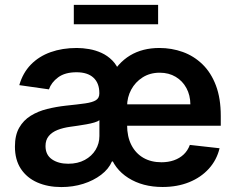

<svg xmlns="http://www.w3.org/2000/svg" viewBox="-20 -747 957 778"><path d="M638.5 10.7Q557.9 10.7 499.8 -26.1Q441.8 -62.9 423.3 -127.5L425.4 -431.8Q456.7 -491.8 506.9 -522.2Q557.2 -552.6 625.7 -552.6Q675.8 -552.6 720.7 -536.4Q765.6 -520.2 800.4 -486.5Q835.2 -452.8 854.9 -400.7Q874.6 -348.7 874.6 -277V-237.6H435V-324.2H751.4Q751.1 -361.2 735.4 -390.1Q719.8 -419 691.9 -435.7Q664.1 -452.4 627.1 -452.4Q587.7 -452.4 557.9 -433.4Q528.1 -414.4 511.5 -383.5Q495 -352.6 495 -316.4V-240.8Q495 -193.2 512.4 -159.3Q529.8 -125.4 561.1 -107.4Q592.3 -89.5 634.2 -89.5Q661.9 -89.5 684.8 -97.5Q707.7 -105.5 724.3 -121.1Q740.8 -136.7 749.3 -159.8L869.7 -146.3Q858.3 -98.7 826.3 -63.4Q794.4 -28.1 746.4 -8.7Q698.5 10.7 638.5 10.7ZM256.4 -83.5Q295.1 -83.5 323.5 -98.9Q351.9 -114.3 367.4 -139.9Q382.8 -165.5 382.8 -195.7V-259.9Q376.8 -255 362.4 -250.7Q348 -246.4 330.3 -243.3Q312.5 -240.1 295.1 -237.6Q277.7 -235.1 264.9 -233.3Q236.2 -229.4 213.4 -220.5Q190.7 -211.6 177.6 -195.8Q164.4 -180 164.4 -155.2Q164.4 -119.7 190.3 -101.6Q216.3 -83.5 256.4 -83.5ZM228.7 11Q174 11 131.4 -7.6Q88.8 -26.3 64.6 -62.9Q40.5 -99.4 40.5 -153.1Q40.5 -199.2 57.7 -229.4Q74.9 -259.6 104.4 -277.9Q133.9 -296.2 171 -305.4Q208.1 -314.6 247.5 -318.9Q295.8 -323.9 325.5 -328.1Q355.1 -332.4 368.8 -341.1Q382.5 -349.8 382.5 -367.9V-370Q382.5 -410.2 358.7 -432.2Q334.9 -454.2 290.1 -454.2Q243.3 -454.2 215.6 -433.6Q187.9 -413 178.3 -384.9L58.2 -402Q72.4 -451.7 105.1 -485.3Q137.8 -518.8 185.2 -535.7Q232.6 -552.6 291.2 -552.6Q315.3 -552.6 341.1 -548.1Q366.8 -543.7 391.2 -532.7Q415.5 -521.7 435 -502.1Q454.5 -482.6 465.2 -452.1L442.5 -92.7H433.6Q420.5 -62.1 389.7 -38.7Q359 -15.3 317.3 -2.1Q275.6 11 228.7 11ZM620.7 -727.3V-648.8H279.1V-727.3Z"/></svg>

Font: InterMG SemiBold
Style: Regular
Weight: 600
Designer: Rasmus Andersson
Foundry: rsms
Version: Version 3.019;December 26, 2023;FontCreator 15.0.0.2955 64-b